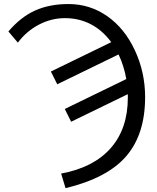

<svg xmlns="http://www.w3.org/2000/svg" viewBox="-20 -745 796 971"><path d="M713.9 -253.9Q713.9 -65.9 618.4 44.9Q522.9 155.8 311.5 206.5L289.1 132.8Q453.1 102.5 539.8 4.2Q626.5 -94.2 626.5 -251.5V-260.3L626 -268.6L339.8 -129.4L307.6 -193.8L618.7 -345.2Q606.9 -412.6 579.6 -469.7L269.5 -318.8L237.3 -383.3L542.5 -531.7Q498.5 -591.8 439 -622.6Q379.4 -653.3 308.1 -653.3Q240.2 -653.3 177.2 -620.6Q114.3 -587.9 70.3 -529.3L22.5 -585.9Q85.4 -659.7 158.2 -692.1Q231 -724.6 326.2 -724.6Q434.6 -724.6 522.5 -663.1Q610.4 -601.6 662.1 -490.5Q713.9 -379.4 713.9 -253.9Z"/></svg>

Font: Arial
Style: Regular
Weight: 400
Designer: Steve Matteson
Foundry: Ascender Corporation
Version: Version 2.00.3